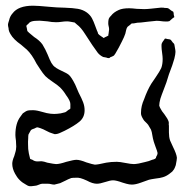

<svg xmlns="http://www.w3.org/2000/svg" viewBox="-20 -614 669 674"><path d="M588 -16Q585 -11 580 -8Q566 4 552 8Q543 11 525 13Q511 15 503 17Q494 20 475 27Q456 34 443 34Q434 34 423.5 31Q413 28 410 27Q388 19 377 19Q367 19 349 25Q331 31 320 31Q305 31 285 20Q272 14 263 11.5Q254 9 245 10Q235 10 230 11Q224 13 219 15.5Q214 18 210 20Q193 28 191 29L171 34Q165 34 159.5 32.5Q154 31 148 31H128Q124 31 116 34.5Q108 38 104 38Q87 41 81 39Q79 39 71 34Q46 21 33 -4Q23 -22 23 -39Q23 -50 30 -66Q36 -86 36 -88L37 -99L36 -120Q34 -134 34 -140Q34 -182 52 -205Q58 -214 60 -216Q72 -225 78 -226Q82 -227 90 -227Q103 -228 119.5 -223.5Q136 -219 144 -217Q158 -214 170 -214Q179 -214 193 -216Q197 -217 201 -218Q205 -219 209 -220Q213 -222 215.5 -224.5Q218 -227 220 -228Q226 -231 227 -233V-238V-249Q227 -260 212 -280Q203 -295 191 -307Q180 -317 166 -326Q148 -338 139 -347Q130 -357 121 -371Q112 -385 108 -391Q92 -423 74 -440Q75 -439 54 -457Q27 -476 17 -494Q16 -496 14.5 -498.5Q13 -501 12 -504Q10 -510 10 -515Q8 -523 8 -527Q8 -530 9.5 -535Q11 -540 12 -543Q15 -557 24 -567Q44 -594 96 -594Q112 -594 154 -590Q166 -589 179.5 -588Q193 -587 207 -587Q236 -586 253.5 -583Q271 -580 285 -570Q297 -561 303 -549.5Q309 -538 313.5 -525Q318 -512 321 -505Q323 -502 323.5 -499Q324 -496 325 -495Q327 -492 336 -486Q338 -485 340 -483.5Q342 -482 343 -481Q344 -480 346.5 -482Q349 -484 350 -484Q352 -485 355.5 -486.5Q359 -488 360 -489Q361 -490 360.5 -492Q360 -494 361 -495Q361 -499 362 -503Q363 -507 363 -511Q363 -516 361.5 -521.5Q360 -527 360 -532Q360 -547 364 -552Q365 -554 370 -559Q379 -571 397 -579Q410 -585 433 -585Q442 -585 460 -583L486 -582Q496 -582 509.5 -583.5Q523 -585 533 -586Q547 -588 554 -587Q557 -586 562.5 -586Q568 -586 570 -585Q574 -583 576.5 -580.5Q579 -578 581 -577L588 -573Q590 -570 590 -562L592 -554L585 -549Q582 -547 580 -544.5Q578 -542 575 -540Q570 -538 562 -538.5Q554 -539 552 -539Q538 -541 530 -541Q517 -540 500.5 -538Q484 -536 475 -535Q462 -535 450 -532Q443 -532 441 -531Q437 -527 437 -527Q435 -525 431 -522.5Q427 -520 426 -517Q424 -514 422.5 -507Q421 -500 420 -496Q416 -484 408 -468.5Q400 -453 397 -447L385 -426L380 -419Q377 -417 373.5 -415.5Q370 -414 367 -413Q366 -412 365 -411Q364 -410 362 -410Q357 -410 353 -412L342 -414Q330 -420 323 -429Q307 -450 279 -494Q264 -518 250 -528L242 -535L231 -537Q221 -539 216 -539Q206 -539 196.5 -537.5Q187 -536 177 -536Q162 -536 147 -539Q142 -539 130 -540.5Q118 -542 109 -541Q95 -541 87 -537Q85 -537 79 -530Q78 -529 75.5 -527Q73 -525 73 -524Q72 -523 73 -520Q74 -517 74 -516L76 -505Q76 -505 82 -499L100 -484Q119 -472 129 -458Q140 -440 147 -423Q149 -418 154.5 -405Q160 -392 167 -384Q175 -375 197 -365Q215 -357 222 -351Q231 -343 244 -317L256 -289Q267 -268 272 -254.5Q277 -241 277 -227Q277 -202 259 -187Q241 -172 207 -155Q204 -154 193 -148.5Q182 -143 172 -143L163 -146Q155 -148 143 -154.5Q131 -161 122 -164Q113 -167 111 -167Q109 -167 106 -165.5Q103 -164 101 -163Q92 -160 91 -159Q89 -158 87.5 -155.5Q86 -153 85 -151Q84 -149 82.5 -146.5Q81 -144 80 -142Q79 -138 79 -128Q78 -116 78.5 -106.5Q79 -97 79 -91Q81 -74 84 -64L86 -56L94 -53Q99 -49 105 -48Q109 -47 115.5 -47.5Q122 -48 126 -48Q135 -47 146 -43Q171 -38 177 -38Q189 -38 213 -46Q239 -53 248 -53Q261 -53 283 -44Q305 -37 313 -36Q323 -36 353 -43Q370 -46 390 -46Q400 -46 420 -42Q440 -38 450 -38Q455 -38 467 -40Q474 -42 488.5 -45Q503 -48 514 -53Q515 -53 519.5 -54.5Q524 -56 526 -58Q528 -59 528 -63Q533 -71 533 -75V-76Q533 -79 532 -81Q531 -83 531 -85Q528 -94 525 -101.5Q522 -109 520 -116Q516 -130 515 -138Q513 -152 510 -159L500 -176Q496 -181 490.5 -186Q485 -191 483 -195Q475 -208 475 -215V-219Q475 -242 486 -266Q497 -297 511 -320Q513 -323 526 -342Q541 -364 546 -375Q551 -388 551 -407Q551 -415 549 -429Q547 -443 547 -450V-457Q547 -463 556 -474Q557 -475 557.5 -476.5Q558 -478 559 -478Q560 -479 561.5 -478.5Q563 -478 564 -478Q566 -477 571 -476.5Q576 -476 578 -475Q580 -474 582 -471Q584 -468 585 -467Q586 -465 588.5 -463Q591 -461 592 -458L594 -447Q596 -437 596 -432Q596 -424 592 -408Q587 -389 573 -353Q564 -322 556 -303Q554 -297 548 -282Q542 -267 540 -254L539 -243Q540 -239 541.5 -236.5Q543 -234 544 -232Q547 -225 557 -213Q569 -197 572 -187Q573 -183 572.5 -179.5Q572 -176 573 -173Q573 -165 573 -149Q573 -133 577 -121Q585 -103 587 -99Q600 -73 601 -60Q601 -54 597 -34Q596 -31 593.5 -25Q591 -19 588 -16Z"/></svg>

Font: Rubik-Burned
Style: Regular
Weight: 400
Designer: NaN (generative design), Hubert & Fischer (Rubik source font outlines)
Foundry: NaN, Hubert & Fischer
Version: Version 1.000